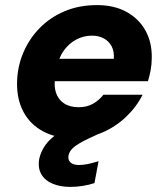

<svg xmlns="http://www.w3.org/2000/svg" viewBox="-20 -531 655 754"><path d="M269 12Q200 12 149.5 -15Q99 -42 72.5 -91Q46 -140 47 -206Q48 -268 71 -323Q94 -378 135.5 -420.5Q177 -463 234 -487Q291 -511 361 -511Q428 -511 476.5 -484.5Q525 -458 551 -411.5Q577 -365 576 -304Q576 -279 571.5 -255Q567 -231 561 -212H152L168 -300H427Q429 -329 418.5 -349Q408 -369 388 -380Q368 -391 341 -391Q309 -391 280 -376Q251 -361 230 -331.5Q209 -302 202 -257L197 -227Q191 -193 200 -166.5Q209 -140 231.5 -125Q254 -110 289 -110Q322 -110 346 -124Q370 -138 386 -159H540Q516 -111 475 -72Q434 -33 381.5 -10.5Q329 12 269 12ZM256 203Q218 203 188 191Q158 179 143 154.5Q128 130 134 93Q140 65 158 39Q176 13 213.5 -11.5Q251 -36 313 -61L360 -80L380 -11L328 13Q288 32 270 47Q252 62 249 80Q246 97 257 107Q268 117 290 117Q306 117 325.5 113Q345 109 367 102L351 188Q330 195 305.5 199Q281 203 256 203Z"/></svg>

Font: DM Sans 20pt Black
Style: Italic
Weight: 900
Italic angle: -10°
Version: Version 4.004;gftools[0.9.30]